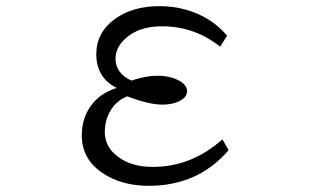

<svg xmlns="http://www.w3.org/2000/svg" viewBox="-20 -580 1040 620"><path d="M718.3 -95.2Q619.6 20 460.4 20Q384.8 20 328.6 -10.7Q244.1 -56.6 244.1 -143.1Q244.1 -197.3 273.4 -238.3Q302.7 -279.3 356.9 -295.9Q291 -329.1 291 -404.8Q291 -474.6 350.1 -518.1Q407.2 -560.1 494.6 -560.1Q583 -560.1 653.8 -516.6Q686.5 -496.1 713.4 -464.8L690.9 -429.2Q608.4 -495.1 502.4 -495.1Q424.8 -495.1 381.3 -452.1Q353 -424.3 353 -390.6Q353 -343.8 404.3 -319.8Q451.2 -335.4 486.3 -335.4Q529.3 -335.4 558.1 -319.8Q584 -305.7 584 -285.6Q584 -269 566.9 -257.8Q542.5 -242.2 503.9 -242.2Q460.4 -242.2 391.1 -269Q361.8 -257.3 343.8 -233.4Q318.4 -198.7 318.4 -153.3Q318.4 -109.4 355 -78.6Q399.4 -41 473.6 -41Q597.7 -41 698.2 -129.9Z"/></svg>

Font: BIZ UDMincho
Style: Regular
Weight: 400
Monospace: yes
Designer: TypeBank Co., Ltd.
Foundry: Morisawa Inc.
Version: Version 1.06